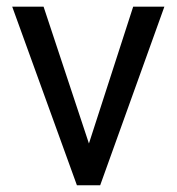

<svg xmlns="http://www.w3.org/2000/svg" viewBox="-20 -548 524 568"><path d="M229.5 -81.5 374 -528.3H466.3L276.4 0H215.8ZM108.9 -528.3 257.8 -79.1 268.1 0H207.5L16.1 -528.3Z"/></svg>

Font: RobotoDEMO
Style: Regular
Weight: 400
Designer: Christian Robertson
Foundry: Google
Version: Version 2.136